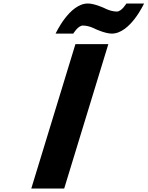

<svg xmlns="http://www.w3.org/2000/svg" viewBox="-20 -1077 843 1097"><path d="M523.6 -912C523.6 -912 580.3 -885 618.8 -885C724.5 -885 803.1 -1057 803.1 -1057H702.1C702.1 -1057 675 -1011 647.9 -1011C611.9 -1011 577.7 -1030 577.7 -1030C577.7 -1030 520.9 -1057 481.9 -1057C376.3 -1057 297.7 -885 297.7 -885H398.7C398.7 -885 425.7 -931 453.4 -931C489.4 -931 523.6 -912 523.6 -912ZM599 -825H411L158.8 0H346.8Z"/></svg>

Font: Hussar
Style: BdSuprConOblThree
Weight: 700
Foundry: Cannot Into Space Fonts
Version: Version 2.00